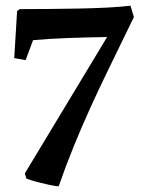

<svg xmlns="http://www.w3.org/2000/svg" viewBox="-20 -536 498 674"><path d="M186 118Q176 118 155 113.5Q134 109 111 103Q88 97 73 91L67 73L356 -406Q287 -405 218 -402.5Q149 -400 96 -395L70 -325L30 -332L40 -497L49 -504Q95 -504 149 -504.5Q203 -505 257 -506Q311 -507 358.5 -509.5Q406 -512 438 -516L450 -476Q405 -383 367 -305.5Q329 -228 297.5 -158.5Q266 -89 238.5 -21.5Q211 46 186 118Z"/></svg>

Font: Labrada SemiBold
Style: Regular
Weight: 600
Designer: Mercedes Jáuregui
Foundry: Omnibus-Type Team
Version: Version 1.000; ttfautohint (v1.8.4.7-5d5b)